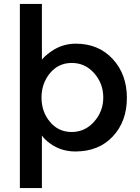

<svg xmlns="http://www.w3.org/2000/svg" viewBox="-20 -762 712 976"><path d="M363 8Q281 8 220 -44Q206 -56 200 -64L193 -73V194H81V-742H193V-459Q196 -462 200.5 -467.5Q205 -473 222 -487Q239 -501 258 -512Q308 -540 365 -540Q481 -540 553 -462Q625 -384 625 -264.5Q625 -145 553.5 -68.5Q482 8 363 8ZM344.5 -91Q412 -91 458.5 -143.5Q505 -196 505 -266.5Q505 -337 459 -389.5Q413 -442 345 -442Q277 -442 234 -390Q191 -338 191 -266Q191 -194 234 -142.5Q277 -91 344.5 -91Z"/></svg>

Font: Myanmar Khyay
Style: Regular
Weight: 400
Designer: Danh Hong
Foundry: Google Inc.
Version: Version 1.10 March 4, 2015